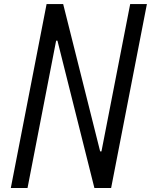

<svg xmlns="http://www.w3.org/2000/svg" viewBox="-20 -937 752 957"><path d="M117.2 0H33.9L212.2 -916.7H294.9L479.2 -182.3H485.7L628.9 -916.7H712.2L533.9 0H450.5L266.3 -734.4H259.8Z"/></svg>

Font: Monoid
Style: Italic
Weight: 400
Width: 4
Italic angle: -11°
Monospace: yes
Version: Version 0.61